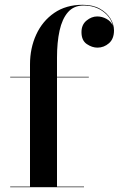

<svg xmlns="http://www.w3.org/2000/svg" viewBox="-20 -780 495 800"><path d="M22.5 -2.5H105V-457.5H22.5V-460H105V-511.5Q105 -579.5 131 -636Q157 -692.5 206 -726.2Q255 -760 324.5 -760Q367 -760 396 -743.8Q425 -727.5 440 -703Q455 -678.5 455 -653.5Q455 -618 434 -599.8Q413 -581.5 386 -581.5Q363.5 -581.5 341.5 -596.5Q319.5 -611.5 319.5 -646Q319.5 -677 340.5 -694.2Q361.5 -711.5 385 -711.5Q405 -711.5 423.5 -701.5Q442 -691.5 450 -673.5Q442 -708.5 408.5 -732.8Q375 -757 328 -757Q287.5 -757 263.2 -729.2Q239 -701.5 228.2 -652.5Q217.5 -603.5 217.5 -540V-460H350V-457.5H217.5V-2.5H330V0H22.5Z"/></svg>

Font: Bodoni* 72pt Medium
Style: Regular
Weight: 500
Version: Version 2.3